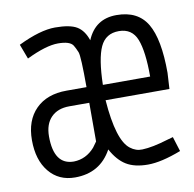

<svg xmlns="http://www.w3.org/2000/svg" viewBox="-62 -543 624 616"><g transform="rotate(-10 250.0 -235.0)"><path d="M135 10Q82 10 50.5 -28.5Q19 -67 19 -131.5Q19 -196 55.5 -232.5Q92 -269 156 -269H221Q221 -370 215.5 -383.5Q210 -397 204 -407Q194 -423 155 -423Q116 -423 52 -392L34 -440Q106 -475 154.5 -475Q203 -475 225.5 -461.5Q248 -448 259 -415Q286 -480 355.5 -480Q425 -480 455 -429.5Q485 -379 485 -269L482 -217H274Q284 -84 324 -54Q342 -40 363 -41Q396 -42 448 -58L466 -63L481 -15Q416 10 372.5 10Q329 10 302 -6.5Q275 -23 255 -60Q217 10 135 10ZM221 -92V-218H156Q118 -218 96.5 -196Q75 -174 75 -134Q75 -41 140 -41Q180 -42 208 -74Q214 -82 221 -92ZM274 -267H428Q428 -349 412.5 -388.5Q397 -428 354 -428Q311 -428 293.5 -390Q276 -352 274 -267Z"/></g></svg>

Font: Lekton
Style: Regular
Weight: 400
Designer: Paolo Mazzetti, Luciano Perondi, Raffaele Flato, Elena Papassissa, Emilio Macchia, Michela Povoleri, Tobias Seemiller, R
Version: Version 34.000